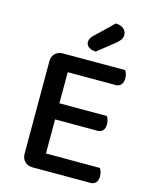

<svg xmlns="http://www.w3.org/2000/svg" viewBox="-122 -908 789 990"><g transform="rotate(15 272.0 -413.0)"><path d="M149 1Q123 1 107 -15Q91 -31 91 -57V-550Q91 -576 107 -591.5Q123 -607 149 -607H480Q485 -601 488.5 -590Q492 -579 492 -566Q492 -544 481.5 -532Q471 -520 453 -520H197V-354H450Q455 -348 458.5 -337Q462 -326 462 -313Q462 -290 451.5 -279Q441 -268 423 -268H197V-86H485Q489 -80 493 -69Q497 -58 497 -45Q497 -22 486.5 -10.5Q476 1 458 1ZM372 -827Q399 -826 414 -813Q429 -800 429 -782Q429 -766 422 -755.5Q415 -745 398 -731L309 -660Q284 -661 270.5 -671.5Q257 -682 257 -698Q257 -717 274 -733Z"/></g></svg>

Font: Baloo Bhai 2 Medium
Style: Regular
Weight: 500
Designer: Supriya Tembe, Noopur Datye and Ek Type
Foundry: Ek Type
Version: Version 1.640;PS 1.000;hotconv 16.6.51;makeotf.lib2.5.65220;